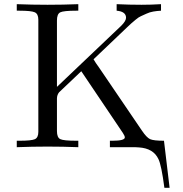

<svg xmlns="http://www.w3.org/2000/svg" viewBox="-20 -703 873 917"><path d="M60.1 0V-30.8H73.2Q130.4 -30.8 146.7 -38.3Q163.1 -45.9 163.1 -73.2V-608.9Q163.1 -636.7 146 -644.3Q128.9 -651.9 73.2 -651.9H60.1V-683.1Q134.3 -680.2 207 -680.2Q279.8 -680.2 354 -683.1V-651.9H344.2Q283.2 -651.9 267.6 -644Q252 -636.2 252 -605V-288.1L559.1 -580.1Q582 -603 582 -618.2Q582 -647.9 537.1 -651.9V-683.1Q597.2 -680.2 655.8 -680.2Q701.7 -680.2 749 -683.1V-651.9Q730 -650.9 712.4 -647.9Q694.8 -645 679 -637.5Q663.1 -629.9 652.6 -625.5Q642.1 -621.1 627.4 -608.6Q612.8 -596.2 607.4 -591.6Q602.1 -586.9 586.9 -572.5Q571.8 -558.1 569.8 -556.2Q435.1 -427.2 426.8 -419.9Q436.5 -402.8 452.1 -381.8L657.2 -80.1Q680.2 -45.9 697 -38.3Q713.9 -30.8 763.2 -30.8L790 193.8H765.1Q751 85.9 736.8 57.1Q712.9 5.4 643.1 1Q634.3 0 625 0H504.9V-30.8H517.1Q576.2 -30.8 576.2 -46.9Q576.2 -53.7 566.9 -67.9L368.2 -362.8Q265.1 -264.6 262.2 -262.2Q252.4 -250 252 -232.9V-77.1Q252 -46.4 267.6 -38.6Q283.2 -30.8 345.2 -30.8H354V0Q279.8 -2.9 207 -2.9Q134.3 -2.9 60.1 0Z"/></svg>

Font: CMU Serif Upright Italic
Style: UprightItalic
Weight: 500
Version: Version 0.7.0